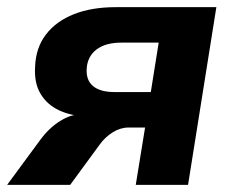

<svg xmlns="http://www.w3.org/2000/svg" viewBox="-32 -516 657 536"><path d="M-12 0 80 -125Q105 -159 135.5 -178Q166 -197 194 -197H213V-191Q167 -192 133 -208Q99 -224 81 -254.5Q63 -285 66 -330Q68 -383 96.5 -420Q125 -457 174.5 -476.5Q224 -496 291 -496H572L493 0H347L373 -160H327Q304 -160 282.5 -146.5Q261 -133 246 -112L164 0ZM288 -259H389L411 -397H307Q262 -397 237 -377.5Q212 -358 210 -324Q208 -292 228 -275.5Q248 -259 288 -259Z"/></svg>

Font: Nunito Sans 10pt ExtraBold
Style: Italic
Weight: 800
Italic angle: -9°
Designer: Vernon Adams
Foundry: Vernon Adams
Version: Version 3.101;gftools[0.9.27]